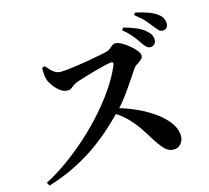

<svg xmlns="http://www.w3.org/2000/svg" viewBox="-119 -975 1237 1139"><g transform="rotate(-15 500.0 -406.0)"><path d="M838.1 -614.8Q825.6 -614.8 815.4 -624.9Q805.1 -635.1 792.8 -652.9Q779 -673.9 758.6 -699.6Q738.2 -725.3 702.5 -754.8L712.4 -769Q754.5 -757.8 789 -743.1Q823.6 -728.4 846.1 -707.3Q862.5 -693.2 868.8 -679.3Q875.1 -665.4 875.1 -651.1Q875.1 -635.7 864.7 -625.3Q854.4 -614.8 838.1 -614.8ZM37 3.7Q108 -33.3 178 -83.9Q247.9 -134.5 313.4 -194.1Q378.9 -253.8 434.7 -317.8Q490.6 -381.9 533.3 -446.2Q575.9 -510.6 599.8 -568.9Q607.3 -588.3 588.6 -587.5Q573.6 -586.2 545.2 -579.3Q516.7 -572.4 483.1 -563.1Q449.6 -553.9 419.3 -544.6Q389.1 -535.2 370.2 -528.8Q353.8 -523.6 342.9 -515.2Q331.9 -506.8 321.9 -500.1Q311.9 -493.4 297.3 -493.4Q275.3 -493.4 253.8 -509.6Q232.2 -525.8 216 -548.2Q199.9 -570.6 193.9 -588.6Q189.2 -604.4 187.4 -622.9Q185.7 -641.4 186.6 -661.7L203.1 -668.5Q214.5 -654.5 227.6 -641.1Q240.7 -627.7 255.5 -619.4Q270.2 -611.1 287 -611.1Q307.8 -611.1 339 -614.8Q370.3 -618.4 405.9 -623.7Q441.4 -628.9 476.1 -635.2Q510.7 -641.5 538.1 -646.9Q565.5 -652.3 579.5 -655.8Q592.5 -658.8 602.6 -667.3Q612.8 -675.8 622.4 -683.5Q632.1 -691.1 642.4 -691.1Q658 -691.1 680.6 -678.8Q703.2 -666.5 725 -648.4Q746.8 -630.4 761.2 -612Q775.7 -593.6 775.7 -581.5Q775.7 -567.7 763.7 -557.1Q751.8 -546.5 737.8 -538.1Q723.8 -529.8 717.5 -521Q699.1 -494.5 673.9 -456.3Q648.7 -418.1 618.3 -376.4Q587.8 -334.7 551.4 -297.2Q517.1 -262.2 470 -218.6Q422.8 -175.1 361.4 -130.2Q299.9 -85.3 222 -45.4Q144.1 -5.5 48.6 23.8ZM815.6 7.8Q795.8 7.8 779.8 -2.1Q763.7 -12 748.8 -30.4Q733.9 -48.9 716.8 -74.8Q690.9 -117.4 664 -157.8Q637.2 -198.2 599.3 -236.1Q561.5 -273.9 501.6 -307.2L517.5 -327.1Q585.8 -310 649.9 -282.8Q714.1 -255.7 765.5 -220.1Q817 -184.5 847.4 -143.3Q877.7 -102.1 877.7 -56.6Q877.7 -33.9 861.4 -13.1Q845.1 7.8 815.6 7.8ZM935.5 -690.5Q920.9 -690.5 910.5 -701.4Q900.2 -712.3 885.4 -731.3Q872.3 -748.9 853.1 -770.9Q833.9 -792.9 794.6 -823.4L803.5 -836.3Q846.1 -827.8 879.7 -815.6Q913.2 -803.4 933.9 -787.7Q953.1 -773.6 960.9 -758.2Q968.7 -742.9 968.7 -725.7Q968.7 -709.6 959.9 -700.1Q951.1 -690.5 935.5 -690.5Z"/></g></svg>

Font: Noto Serif KR ExtraLight
Style: Regular
Weight: 200
Designer: Ryoko NISHIZUKA 西塚涼子 (kana & ideographs); Frank Grießhammer (Latin, Greek & Cyrillic); Wenlong ZHANG 张文龙 (bopomofo); San
Foundry: Adobe
Version: Version 2.002-H1;hotconv 1.1.0;makeotfexe 2.6.0